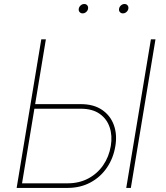

<svg xmlns="http://www.w3.org/2000/svg" viewBox="-20 -920 812 940"><path d="M142.1 -410.2H375.5Q438 -410.2 479 -382.6Q520 -355 537.1 -308.6Q554.2 -262.2 544.9 -205.6Q535.2 -145.5 503.4 -99.1Q471.7 -52.7 422.4 -26.4Q373 0 310.5 0H61.5L182.1 -727.5H204.6L87.9 -22.5H310.5Q367.2 -22.5 411.6 -45.9Q456.1 -69.3 484.9 -110.8Q513.7 -152.3 522.5 -205.6Q530.8 -255.9 516.8 -297.1Q502.9 -338.4 467.5 -363Q432.1 -387.7 375.5 -387.7H138.2ZM741.2 -727.5 620.6 0H598.1L718.8 -727.5ZM582 -854.5Q572.3 -854.5 566.7 -861.3Q561 -868.2 563 -877.4Q564.5 -886.7 572.3 -893.6Q580.1 -900.4 589.8 -900.4Q599.1 -900.4 604.5 -893.8Q609.9 -887.2 608.4 -877.4Q606.9 -868.2 599.1 -861.3Q591.3 -854.5 582 -854.5ZM384.8 -854.5Q375 -854.5 369.4 -861.3Q363.8 -868.2 365.7 -877.4Q367.2 -886.7 375 -893.6Q382.8 -900.4 392.6 -900.4Q401.9 -900.4 407.2 -893.8Q412.6 -887.2 411.1 -877.4Q409.7 -868.2 401.9 -861.3Q394 -854.5 384.8 -854.5Z"/></svg>

Font: Inter 18pt Thin
Style: Italic
Weight: 250
Italic angle: -9.3988°
Version: Version 4.001;git-66647c0bb